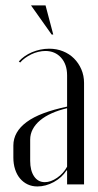

<svg xmlns="http://www.w3.org/2000/svg" viewBox="-20 -682 362 710"><path d="M29.4 -99.2Q29.4 -75.6 35.9 -55.6Q42.5 -35.6 54.2 -21.8Q66 -7.9 82.2 -0.2Q98.5 7.5 118.2 7.5Q149.1 7.5 179.2 -8.9Q209.2 -25.4 226.1 -52H228.1V-28.2V0H290.8V-375.5Q290.8 -402.4 280.8 -425.6Q270.8 -448.8 253.6 -465.9Q236.5 -483 213 -492.4Q189.5 -501.9 161.8 -501.9Q145.5 -501.9 129.2 -498.5Q112.9 -495.1 98.2 -488.9Q83.6 -482.6 71.1 -473.9Q58.6 -465.1 49.6 -454.8L54.6 -450.8Q62.2 -459.8 72.9 -467.5Q83.5 -475.2 96.2 -481.3Q108.9 -487.4 122.2 -490.4Q135.6 -493.5 147.8 -493.5Q183.5 -493.5 205.8 -468.8Q228.1 -444.1 228.1 -403.2V-287.8Q178.2 -277.2 140.9 -263.2Q103.6 -249.2 78.9 -231Q54.1 -212.8 41.8 -191Q29.4 -169.2 29.4 -143.6ZM145.8 -8.4Q120.6 -8.4 106.1 -29.8Q91.6 -51.2 91.6 -87.2V-165.8Q91.6 -186.1 101.1 -204.1Q110.6 -222.1 128.4 -237Q146.2 -251.9 171.6 -263.2Q197 -274.6 228.1 -281.8V-65.6Q214.6 -40.6 191.1 -24.5Q167.6 -8.4 145.8 -8.4ZM170.9 -554.4 94.6 -662.1H148.4L176.9 -554.4Z"/></svg>

Font: Moniqa Black
Style: Regular
Weight: 900
Designer: Rajesh Rajput
Foundry: Rajesh Rajput
Version: Version 1.000